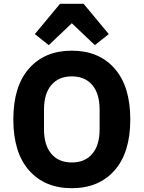

<svg xmlns="http://www.w3.org/2000/svg" viewBox="-20 -976 754 1008"><path d="M236 -739 163 -797 295 -956H419L551 -797L478 -739L357 -854ZM581.5 -81.5Q499 12 357 12Q215 12 132.5 -81.5Q50 -175 50 -349Q50 -523 132.5 -616.5Q215 -710 357 -710Q499 -710 581.5 -616.5Q664 -523 664 -349Q664 -175 581.5 -81.5ZM503 -297V-401Q503 -484 464.5 -529.5Q426 -575 357 -575Q288 -575 249.5 -529.5Q211 -484 211 -401V-297Q211 -214 249.5 -168.5Q288 -123 357 -123Q426 -123 464.5 -168.5Q503 -214 503 -297Z"/></svg>

Font: Anuphan
Style: Bold
Weight: 700
Designer: Mike Abbink, Paul van der Laan, Pieter van Rosmalen, Mint Tantisuwanna
Foundry: Bold Monday; Cadson Demak
Version: Version 3.002;hotconv 1.0.109;makeotfexe 2.5.65596